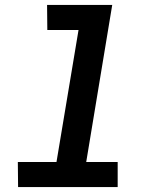

<svg xmlns="http://www.w3.org/2000/svg" viewBox="-20 -755 640 775"><path d="M455 0H53L52 -101H208L297 -634H171L170 -735H433L328 -101H455Z"/></svg>

Font: Iosevka Extended Oblique
Style: Bold
Weight: 700
Width: 7
Italic angle: -9°
Monospace: yes
Designer: Belleve Invis
Foundry: Belleve Invis
Version: Version 32.5.0; ttfautohint (v1.8.4)